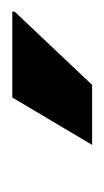

<svg xmlns="http://www.w3.org/2000/svg" viewBox="53 -818 173 320"><g transform="rotate(-90 140.0 -658.5)"><path d="M58 -592 137 -725H280V-721L158 -592Z"/></g></svg>

Font: Archivo ExtraCondensed Black
Style: Italic
Weight: 900
Width: 2
Italic angle: -10°
Designer: Hector Gatti
Foundry: Omnibus-Type
Version: Version 2.001